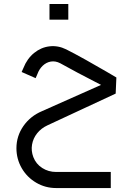

<svg xmlns="http://www.w3.org/2000/svg" viewBox="-20 -698 645 963"><path d="M190.5 -140.4Q132.3 -115.8 97.3 -65.7Q62.4 -15.5 62.4 45.5Q62.6 99.9 89.1 145.7Q115.7 191.4 161.5 218.3Q207.3 245.2 261.6 245.2H535.6V164.5H261.6Q222.8 164.5 191.7 144.5Q160.6 124.6 147.2 89.9Q135.4 58.8 140.7 27.4Q146 -4.1 166.3 -29.5Q186.7 -54.9 218.1 -69.4L560.2 -228.6L563.7 -309.4Q563.7 -309.4 514.7 -338.2Q465.8 -366.9 409.8 -398.1Q353.9 -429.3 312 -450.4Q271 -470.6 228.5 -465.6Q186 -460.7 151 -432.3Q115.9 -404 97.3 -356.6L88.5 -336.9L158.7 -306L167.5 -326.2Q176.7 -351.7 194.5 -368.6Q212.4 -385.4 235.3 -389.3Q258.2 -393.1 282 -380.8Q371 -331.4 453 -289.7Q475.1 -277.8 486.9 -272.2ZM322.6 -599.4Q322.6 -623.2 322.6 -638.9Q322.6 -654.7 322.6 -678.1Q300.6 -678.1 286.9 -678.1Q273.2 -678.1 258.4 -678.1Q246.7 -678.1 228.2 -678.1Q228.2 -654.7 228.2 -638.9Q228.2 -623.2 228.2 -599.4Q228.2 -599.4 245.8 -599.4Q263.3 -599.4 292.1 -599.4Q292.1 -599.4 322.6 -599.4Z"/></svg>

Font: Arad-VF Thin Dots1
Style: Regular
Weight: 100
Designer: Mohammad Darvishi
Version: Version 1.000;August 30, 2024;FontCreator 15.0.0.2992 64-bit